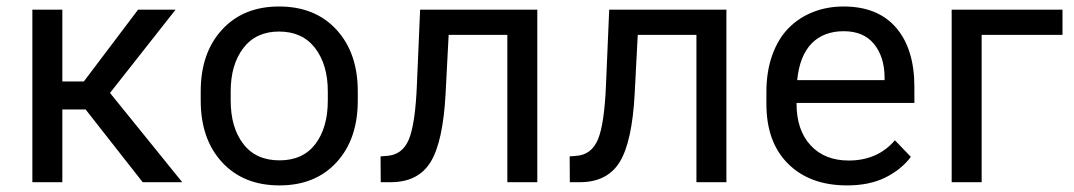

<svg xmlns="http://www.w3.org/2000/svg" viewBox="-20 -558 3290 588"><path d="M79.1 0V-528.3H170.9V-308.6H236.8L402.8 -528.3H517.6L316.9 -273.4L538.1 0H417L242.2 -222.7H170.9V0Z M594.7 -250V-278.3Q594.7 -396 659.9 -467Q725.1 -538.1 834.5 -538.1Q945.3 -538.1 1010.5 -467Q1075.7 -396 1075.7 -278.3V-250Q1075.7 -131.8 1010.7 -61Q945.8 9.8 835.9 9.8Q725.6 9.8 660.2 -61Q594.7 -131.8 594.7 -250ZM686.5 -278.3V-250Q686.5 -167.5 725.1 -117.2Q763.7 -66.9 835.9 -66.9Q907.7 -66.9 945.8 -116.9Q983.9 -167 983.9 -250V-278.3Q983.9 -359.9 945.1 -410.6Q906.2 -461.4 834.5 -461.4Q763.7 -461.4 725.1 -410.6Q686.5 -359.9 686.5 -278.3Z M1146 0 1145.5 -79.1 1164.6 -80.6Q1212.4 -83.5 1232.2 -131.3Q1252 -179.2 1256.8 -299.8L1266.6 -528.3H1625.5V0H1533.7V-451.2H1354L1344.7 -272.5Q1336.9 -124 1298.8 -62Q1260.7 0 1176.3 0Z M1725.1 0 1724.6 -79.1 1743.7 -80.6Q1791.5 -83.5 1811.3 -131.3Q1831.1 -179.2 1835.9 -299.8L1845.7 -528.3H2204.6V0H2112.8V-451.2H1933.1L1923.8 -272.5Q1916 -124 1877.9 -62Q1839.8 0 1755.4 0Z M2327.1 -239.7V-275.9Q2327.1 -339.4 2345.2 -389.6Q2363.3 -439.9 2395.3 -472.2Q2427.2 -504.4 2470.2 -521.2Q2513.2 -538.1 2563.5 -538.1Q2668.5 -538.1 2724.4 -473.1Q2780.3 -408.2 2780.3 -291.5V-242.7H2419.4V-240.7Q2419.4 -159.7 2462.4 -113Q2505.4 -66.4 2579.1 -66.4Q2667.5 -66.4 2720.7 -128.4L2769.5 -77.6Q2740.7 -39.1 2691.9 -14.6Q2643.1 9.8 2574.2 9.8Q2460.4 9.8 2393.8 -56.2Q2327.1 -122.1 2327.1 -239.7ZM2421.4 -312.5H2689V-323.2Q2688 -385.3 2656.2 -423.8Q2624.5 -462.4 2564 -462.4Q2502 -462.4 2465.3 -424.6Q2428.7 -386.7 2421.4 -312.5Z M3233.9 -528.3V-451.2H2986.3V0H2894.5V-528.3Z"/></svg>

Font: Bert Sans Medium
Style: Regular
Weight: 500
Designer: Christian Robertson, Adam Twardoch, & Cristiano Sobral
Foundry: Google
Version: Version 12.135;January 10, 2020;FontCreator 12.0.0.2547 64-b